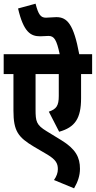

<svg xmlns="http://www.w3.org/2000/svg" viewBox="-20 -916 520 1042"><path d="M480 -514V-622H410C380 -784 345 -823 286 -823C267 -823 246 -820 229 -820C201 -820 188 -837 173 -896L78 -870C108 -741 147 -719 198 -719C212 -719 231 -721 243 -721C274 -721 287 -701 304 -622H0V-514H53V-315C53 -204 79 -171 164 -120L239 -76C283 -49 294 -29 294 2C294 22 287 41 273 61L382 106C403 70 414 36 414 0C414 -62 391 -107 313 -155L233 -204C177 -238 173 -257 173 -322V-514H299V-395C299 -342 286 -324 245 -310L301 -201C387 -225 420 -273 420 -383V-514Z"/></svg>

Font: Noto Sans Devanagari ExtraCondensed
Style: Bold
Weight: 700
Width: 2
Designer: Jelle Bosma - Monotype Design Team
Foundry: Monotype Imaging Inc.
Version: Version 2.004